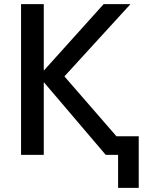

<svg xmlns="http://www.w3.org/2000/svg" viewBox="-20 -750 734 930"><path d="M192 -730V-410H194L482 -730H612L292 -380L544 -90H652V160H552V0H542H492L194 -350H192V0H82V-730Z"/></svg>

Font: M PLUS 1p Medium
Style: Regular
Weight: 500
Version: Version 1.062